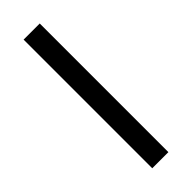

<svg xmlns="http://www.w3.org/2000/svg" viewBox="-249 -762 783 783"><g transform="rotate(-45 142.5 -371.0)"><path d="M96 -742H189V0H96Z"/></g></svg>

Font: Montserrat
Style: Regular
Weight: 400
Designer: Julieta Ulanovsky
Foundry: Julieta Ulanovsky
Version: Version 6.001